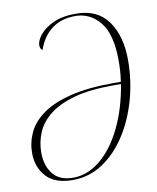

<svg xmlns="http://www.w3.org/2000/svg" viewBox="-83 -790 707 864"><g transform="rotate(-10 270.5 -357.5)"><path d="M180 10Q99 10 59.5 -33Q20 -76 20 -141Q20 -190 41 -234.5Q62 -279 110 -313.5Q158 -348 238 -368Q318 -388 435 -388H469Q473 -413 474.5 -436.5Q476 -460 476 -483Q476 -604 431 -659.5Q386 -715 318 -715Q253 -715 210 -682Q167 -649 147 -590Q136 -597 136 -613Q136 -634 156.5 -660Q177 -686 218.5 -705.5Q260 -725 322 -725Q421 -725 469.5 -657Q518 -589 518 -479Q518 -386 493.5 -298.5Q469 -211 424 -141.5Q379 -72 317 -31Q255 10 180 10ZM184 0Q250 0 308.5 -48.5Q367 -97 408.5 -182.5Q450 -268 468 -378H432Q325 -378 253.5 -358Q182 -338 139.5 -304Q97 -270 79 -226.5Q61 -183 61 -136Q61 -77 91 -38.5Q121 0 184 0Z"/></g></svg>

Font: Noto Serif Display Condensed ExtraLight
Style: Italic
Weight: 200
Width: 3
Italic angle: -12°
Designer: Monotype Design Team
Foundry: Monotype Imaging Inc.
Version: Version 2.009